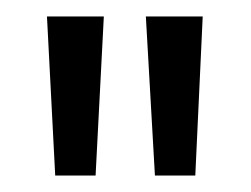

<svg xmlns="http://www.w3.org/2000/svg" viewBox="-20 -815 304 233"><path d="M106 -795 96 -602H47L37 -795ZM226 -795 217 -602H168L157 -795Z"/></svg>

Font: Fz Poppins Light
Style: Regular
Weight: 300
Designer: Ninad Kale (Devanagari), Jonny Pinhorn (Latin)
Foundry: Indian Type Foundry
Version: Vit hóa bi Vntype.Com & FontZin.Com